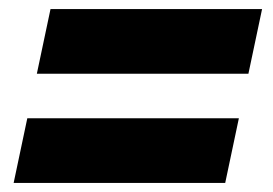

<svg xmlns="http://www.w3.org/2000/svg" viewBox="-20 -542 600 422"><path d="M556 -522 526 -380H61L91 -522ZM505 -282 475 -140H10L40 -282Z"/></svg>

Font: Roboto Serif Black
Style: Italic
Weight: 900
Italic angle: -10°
Version: Version 1.008